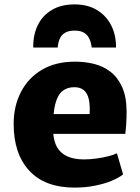

<svg xmlns="http://www.w3.org/2000/svg" viewBox="-20 -844 636 872"><path d="M319 8Q184 8 113 -68.8Q42 -145.5 42 -281Q42 -362 75 -426Q108 -490 170.2 -527Q232.5 -564 321 -564Q365.5 -564 407 -553.8Q448.5 -543.5 481.5 -518.2Q514.5 -493 534.5 -449Q554.5 -405 555 -338Q555 -308 553.2 -281Q551.5 -254 549 -236H222Q225.5 -200.5 238.5 -176.5Q255.5 -147 286.5 -133.5Q317.5 -120 361 -120Q388 -120 417.5 -124Q447 -128 472.2 -134.5Q497.5 -141 511 -148L539 -52Q520.5 -37 487.8 -23.2Q455 -9.5 411.8 -0.8Q368.5 8 319 8ZM387 -326Q389.5 -366.5 383.2 -393.8Q377 -421 360.8 -434.5Q344.5 -448 317 -448Q285.5 -448 263.8 -430.8Q242 -413.5 231 -371.5Q226 -352 223.5 -326ZM319 -824Q378 -824 420.2 -798.5Q462.5 -773 485 -728.8Q507.5 -684.5 507 -628H397Q395.5 -636.5 392.5 -649.5Q389.5 -662.5 382 -675.2Q374.5 -688 359.5 -696.5Q344.5 -705 319 -705Q293 -705 277.8 -696.5Q262.5 -688 255 -675.2Q247.5 -662.5 245.2 -649.5Q243 -636.5 242 -628H131Q130 -684.5 151.2 -728.8Q172.5 -773 214.8 -798.5Q257 -824 319 -824Z"/></svg>

Font: Koeln Type Sans ExtraBold
Style: Regular
Weight: 800
Designer: Eben Sorkin
Foundry: Eben Sorkin
Version: Version 2.001